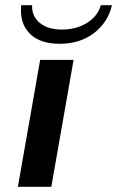

<svg xmlns="http://www.w3.org/2000/svg" viewBox="-20 -721 452 741"><path d="M135 -490H264L178 0H49ZM61 -679Q61 -694 62 -701H104Q102 -659 133 -633Q164 -607 220 -607Q276 -607 317 -633.5Q358 -660 369 -701H412Q397 -635 343 -593.5Q289 -552 210 -552Q138 -552 99.5 -587Q61 -622 61 -679Z"/></svg>

Font: Fahkwang SemiBold
Style: Italic
Weight: 600
Italic angle: -10°
Version: Version 1.000; ttfautohint (v1.6)